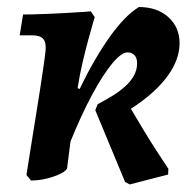

<svg xmlns="http://www.w3.org/2000/svg" viewBox="-20 -493 535 533"><path d="M340.2 19 327.2 12 244.5 -187.1 251.2 -203.9Q270.4 -213.8 289.6 -225.4Q308.8 -237 325.1 -251.1Q341.4 -265.1 351 -281.8Q360.6 -298.4 360.6 -317.3Q360.6 -332.1 353.3 -339.8Q346.1 -347.6 333.9 -347.6Q317 -347.6 290.9 -316Q264.9 -284.3 235 -228.7Q205.2 -173 175.7 -100.2L166.5 -28Q166.1 -20 149.7 -11.6Q133.4 -3.2 110.6 2.5Q87.8 8.1 66.2 8.1L53.4 -7.2Q53.4 -7.2 56.9 -29.2Q60.5 -51.3 66 -86.9Q71.6 -122.5 78.4 -163.9Q85.2 -205.3 91.2 -244.5Q97.2 -283.8 101.5 -313.3Q105.7 -342.9 106.6 -353.6Q108.4 -375.9 99.7 -385.4Q91.1 -394.9 69.4 -394.9H34.7L44 -452.8Q71.5 -452.8 103.7 -454.2Q136 -455.7 165.3 -457.1Q194.6 -458.6 213.4 -460Q232.1 -461.5 232.1 -461.5L242.9 -445.4Q242.9 -445.4 238 -428.5Q233.1 -411.6 225.3 -383.5Q217.6 -355.3 209.3 -320Q201.1 -284.7 195.4 -248.4L200.9 -245.8Q243.4 -333.3 285.6 -391.9Q327.7 -450.5 365.6 -473.5Q416.5 -473.5 447.5 -445.3Q478.5 -417.2 478.5 -372.9Q478.5 -326.9 444 -280.3Q409.4 -233.6 343.4 -191Q361.6 -159.8 379.7 -130Q397.8 -100.2 413.3 -76.4Q428.8 -52.6 438.1 -38.5Q447.4 -24.5 447.4 -24.5L446.7 -8.5Z"/></svg>

Font: Alegreya
Style: Italic
Weight: 400
Italic angle: -7°
Designer: Juan Pablo del Peral
Foundry: Huerta Tipografica
Version: Version 2.009